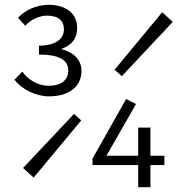

<svg xmlns="http://www.w3.org/2000/svg" viewBox="-20 -779 740 799"><path d="M234 -575C279 -591 301 -618 301 -664C301 -724 253 -759 183 -759C132 -759 84 -737 55 -705L85 -672C108 -698 146 -714 175 -714C224 -714 246 -692 246 -657C246 -618 213 -589 142 -589V-552C223 -552 264 -531 264 -486C264 -441 229 -422 182 -422C137 -422 96 -448 73 -481L40 -447C72 -407 128 -378 184 -378C261 -378 319 -414 319 -484C319 -533 283 -563 234 -575ZM699 -688 655 -728 457 -489 487 -462ZM606 -248H555V-131H423L546 -346L505 -367L365 -119V-92H555V0H606V-92H664V-131H606ZM76 -80 120 -40 318 -278 288 -305Z"/></svg>

Font: Kawkab Mono Light
Style: Regular
Weight: 300
Monospace: yes
Designer: Abdullah Arif
Foundry: Abdullah Arif
Version: Version 1.000;PS 000.500;hotconv 1.0.88;makeotf.lib2.5.64775